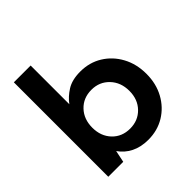

<svg xmlns="http://www.w3.org/2000/svg" viewBox="-192 -872 1035 1035"><g transform="rotate(-45 326.0 -354.0)"><path d="M359 12Q303 12 261 -9Q219 -30 193 -68L179 0H65V-720H193V-425Q217 -458 256.5 -483Q296 -508 359 -508Q429 -508 484 -474Q539 -440 571 -381Q603 -322 603 -247Q603 -172 571 -113.5Q539 -55 484 -21.5Q429 12 359 12ZM332 -100Q393 -100 433 -141Q473 -182 473 -247Q473 -312 433 -354Q393 -396 332 -396Q270 -396 230.5 -354.5Q191 -313 191 -248Q191 -183 230.5 -141.5Q270 -100 332 -100Z"/></g></svg>

Font: Firefly Display
Style: Bold
Weight: 700
Designer: Colophon Foundry, Jonny Pinhorn
Foundry: Colophon Foundry
Version: Version 1.200; ttfautohint (v1.8.3)